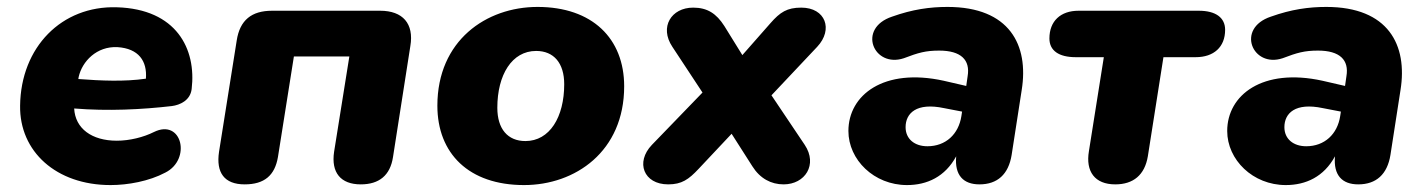

<svg xmlns="http://www.w3.org/2000/svg" viewBox="-20 -523 4114 554"><path d="M299 11C349 11 410 0 457 -25C533 -63 505 -182 424 -142C394 -127 354 -117 317 -117C245 -117 197 -152 194 -210C291 -202 390 -207 476 -217C499 -220 529 -233 533 -266C547 -382 489 -497 317 -502C158 -507 40 -387 38 -218C36 -86 142 11 299 11ZM206 -295 207 -301C217 -346 259 -390 319 -387C380 -383 405 -347 401 -296C339 -287 272 -290 206 -295Z M686 9C743 9 773 -17 782 -70L828 -360H988L944 -85C935 -25 963 9 1021 9C1074 9 1106 -17 1114 -70L1164 -390C1175 -455 1142 -492 1077 -492H765C706 -492 672 -465 663 -406L612 -85C603 -25 627 9 686 9Z M1492 11C1640 11 1781 -86 1781 -274C1781 -412 1689 -503 1531 -503C1383 -503 1242 -406 1242 -218C1242 -80 1333 11 1492 11ZM1496 -116C1445 -116 1415 -151 1415 -212C1415 -307 1457 -376 1527 -376C1578 -376 1608 -341 1608 -280C1608 -185 1566 -116 1496 -116Z M1908 9C1947 9 1967 -5 1996 -36L2091 -137L2151 -43C2173 -8 2205 9 2241 9C2303 9 2340 -48 2302 -105L2206 -248L2338 -388C2385 -438 2362 -501 2292 -501C2251 -501 2231 -488 2203 -456L2122 -364L2070 -448C2047 -484 2021 -501 1980 -501C1917 -501 1882 -445 1920 -388L2007 -256L1861 -105C1813 -55 1837 9 1908 9Z M2597 11C2655 11 2707 -13 2739 -72C2734 -17 2760 9 2806 9C2858 9 2890 -20 2899 -76L2928 -263C2949 -393 2893 -503 2714 -503C2663 -503 2613 -496 2554 -475C2452 -441 2501 -326 2588 -355C2630 -371 2651 -377 2690 -377C2753 -377 2780 -350 2772 -303L2768 -275L2703 -290C2530 -328 2428 -249 2428 -145C2428 -62 2502 11 2597 11ZM2593 -156C2593 -196 2624 -228 2704 -211L2756 -201L2754 -188C2746 -136 2709 -101 2656 -101C2619 -101 2593 -122 2593 -156Z M3198 9C3250 9 3283 -18 3292 -72L3337 -358H3430C3482 -358 3515 -387 3515 -437C3515 -472 3488 -492 3439 -492H3092C3040 -492 3008 -462 3008 -412C3008 -377 3035 -358 3084 -358H3165L3122 -87C3112 -28 3139 9 3198 9Z M3690 11C3748 11 3800 -13 3832 -72C3827 -17 3853 9 3899 9C3951 9 3983 -20 3992 -76L4021 -263C4042 -393 3986 -503 3807 -503C3756 -503 3706 -496 3647 -475C3545 -441 3594 -326 3681 -355C3723 -371 3744 -377 3783 -377C3846 -377 3873 -350 3865 -303L3861 -275L3796 -290C3623 -328 3521 -249 3521 -145C3521 -62 3595 11 3690 11ZM3686 -156C3686 -196 3717 -228 3797 -211L3849 -201L3847 -188C3839 -136 3802 -101 3749 -101C3712 -101 3686 -122 3686 -156Z"/></svg>

Font: SN Pro Heavy
Style: Italic
Weight: 800
Italic angle: -9°
Designer: Tobias Whetton
Foundry: Supernotes
Version: Version 1.001;Glyphs 3.2 (3249)